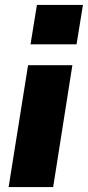

<svg xmlns="http://www.w3.org/2000/svg" viewBox="-20 -760 357 780"><path d="M104 -580 130 -740H317L291 -580ZM15 0 94 -495H274L196 0Z"/></svg>

Font: Nunito Sans 11pt Black
Style: Italic
Weight: 900
Italic angle: -9°
Version: Version 3.101;gftools[0.9.27]